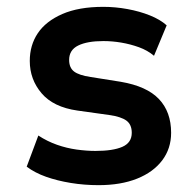

<svg xmlns="http://www.w3.org/2000/svg" viewBox="-20 -531 569 561"><path d="M268 10Q226 10 186.5 3.5Q147 -3 114.5 -14.5Q82 -26 58 -44L92 -135Q118 -118 146.5 -108Q175 -98 204 -94Q233 -90 259 -90Q310 -90 337.5 -102Q365 -114 365 -143Q365 -167 349.5 -178.5Q334 -190 299 -195L206 -208Q136 -218 101.5 -258.5Q67 -299 67 -353Q67 -399 90.5 -434Q114 -469 162 -490Q210 -511 282 -511Q317 -511 352.5 -504.5Q388 -498 418 -486Q448 -474 467 -457L430 -368Q411 -384 386 -393Q361 -402 334.5 -406.5Q308 -411 282 -411Q235 -411 208.5 -398Q182 -385 182 -356Q182 -333 196.5 -322Q211 -311 245 -306L333 -292Q409 -279 444.5 -241.5Q480 -204 480 -143Q480 -97 454 -62.5Q428 -28 380.5 -9Q333 10 268 10Z"/></svg>

Font: Nunito Sans 7pt SemiCondensed
Style: Bold
Weight: 700
Width: 4
Designer: Vernon Adams
Foundry: Vernon Adams
Version: Version 3.101;gftools[0.9.27]